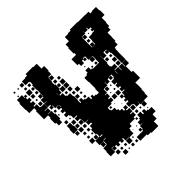

<svg xmlns="http://www.w3.org/2000/svg" viewBox="-187 -897 1100 1100"><g transform="rotate(-45 363.0 -347.5)"><path d="M723 -681H726V-641H703V-604H700V-577H690V-557H666V-521H665V-492H659V-468H636V-461H632V-435H631V-376H601V-435H600V-461H596V-487H595V-472H577V-490H592V-494H569V-468H543V-494H542V-468H543V-434H539V-409H544V-403H568V-379H544V-375H570V-349H573V-374H599V-349H602V-375H630V-347H604V-300H615V-242H576V-232H577V-190H574V-163H571V-136H543V-134H509V-156H508V-139H484V-163H478V-168H453V-194H473V-204H459V-218H473V-232H457V-250H475V-234H481V-256H503V-261H486V-281H500V-290H485V-312H500V-318H483V-344H506V-351H512V-372H489V-370H505V-352H487V-368H477V-350H455V-368H453V-344H424V-343H421V-316H402V-313H418V-289H402V-282H417V-260H395V-252H362V-232H367V-225H390V-205H400V-191H416V-174H426V-191H446V-171H429V-164H449V-138H429V-133H448V-109H429V-98H386V-81H366V-71H363V-44H330V-17H302V-45H329V-47H302V-68H295V-52H277V-67H265V-52H247V-67H236V-51H216V-71H232V-73H214V-43H178V-79H181V-106H208V-109H211V-133H178V-168H153V-194H179V-169H213V-191H206V-231H216V-251H235V-260H215V-282H235V-284H209V-311H207V-290H185V-312H206V-320H185V-342H206V-347H182V-371H176V-381H156V-401H173V-412H157V-430H173V-441H156V-461H173V-463H148V-486H145V-472H127V-490H141V-497H122V-525H141V-527H122V-555H145V-561H126V-581H146V-562H148V-589H149V-612H147V-650H153V-673H148V-676H121V-706H148V-709H166V-721H226V-718H253V-679H274V-643H270V-617H246V-612H267V-590H245V-611H243V-584H240V-560H245V-524H269V-498H243V-522H237V-500H219V-494H239V-470H245V-464H269V-438H273V-404H271V-382H277V-400H295V-382H307V-375H330V-354H339V-368H353V-354H369V-349H388V-379H391V-434H389V-468H412V-475H423V-494H449V-475H460V-470H510V-497H511V-523H508V-524H479V-553H460V-549H474V-533H458V-547H448V-529H424V-547H412V-595H449V-609H444V-653H448V-679H475V-712H502V-715H525V-722H587V-720H645V-719H674V-705H689V-708H723ZM96 -701H116V-681H96ZM41 -696H51V-686H41ZM72 -695H80V-687H72ZM128 -669H144V-653H128ZM113 -668V-654H99V-668ZM50 -665V-657H42V-665ZM619 -638V-647H602V-662H598V-649H574V-660H573V-644H548V-641H566V-621H546V-639H543V-560H566V-561H570V-587H572V-615H599V-618H619V-624H609V-638ZM119 -400V-378H93V-400H85V-442H90V-463H58V-529H63V-548H23V-576H21V-626H26V-651H66V-626H69V-638H83V-624H71V-611H86V-591H71V-582H87V-560H69V-554H89V-529H94V-526H121V-496H94V-493H118V-469H94V-467H122V-442H127V-400ZM92 -645H120V-617H92ZM144 -623H128V-639H144ZM589 -628H583V-634H589ZM96 -611H116V-591H96ZM144 -593H128V-609H144ZM564 -593H548V-609H564ZM546 -561V-581H566V-561ZM247 -580H265V-562H247ZM278 -579H294V-563H278ZM101 -566V-576H111V-566ZM273 -554H299V-528H273ZM116 -531H96V-551H116ZM265 -532H247V-550H265ZM273 -524H299V-498H273ZM508 -499H484V-523H508ZM215 -519H214V-504H215ZM433 -508V-514H439V-508ZM275 -492H297V-470H275ZM263 -488V-474H249V-488ZM489 -474V-488H503V-474ZM461 -476V-486H471V-476ZM304 -463H328V-439H304ZM565 -460V-442H547V-460ZM278 -443V-459H294V-443ZM129 -458H143V-444H129ZM176 -444H178V-458H176ZM579 -444V-458H593V-444ZM575 -432H597V-410H575ZM296 -411H276V-431H296ZM310 -415V-427H322V-415ZM140 -425V-417H132V-425ZM597 -380H575V-402H597ZM323 -384H309V-398H323ZM542 -373H540V-351H542ZM145 -352H127V-370H145ZM162 -357V-365H170V-357ZM149 -318H153V-284H119V-318H123V-344H149ZM177 -320H155V-342H177ZM426 -341H446V-321H426ZM462 -327V-335H470V-327ZM176 -311V-291H156V-311ZM471 -296H461V-306H471ZM439 -304V-298H433V-304ZM178 -259H154V-283H178ZM424 -283H448V-259H424ZM478 -259H454V-283H478ZM146 -261H126V-281H146ZM187 -280H205V-262H187ZM158 -249H174V-233H158ZM188 -249H204V-233H188ZM382 -247V-235H370V-247ZM408 -243V-239H404V-243ZM173 -218V-204H159V-218ZM201 -216V-206H191V-216ZM438 -213V-209H434V-213ZM206 -171H186V-191H206ZM214 -163H232V-168H214ZM478 -139H454V-163H478ZM231 -136V-139H214V-136ZM514 -133H538V-109H514ZM185 -110V-132H207V-110ZM458 -113V-129H474V-113ZM491 -116V-126H501V-116ZM505 -83H518V-78H543V-44H518V-39H517V-10H494V27H438V22H413V14H361V-16H413V-23H398V-39H414V-24H419V-48H439V-50H425V-72H445V-82H453V-104H479V-83H487V-100H505ZM430 -85V-97H442V-85ZM529 -94V-88H523V-94ZM403 -58V-64H409V-58ZM374 -59V-63H378V-59ZM237 -20H215V-42H237ZM249 -24V-38H263V-24ZM293 -24H279V-38H293ZM342 -27V-35H350V-27ZM268 11H244V-13H268ZM324 7H308V-9H324ZM353 6H339V-8H353ZM290 3H282V-5H290Z"/></g></svg>

Font: Rubik-Storm
Style: Regular
Weight: 400
Designer: NaN (generative design), Hubert & Fischer (Rubik source font outlines)
Foundry: NaN, Hubert & Fischer
Version: Version 1.000